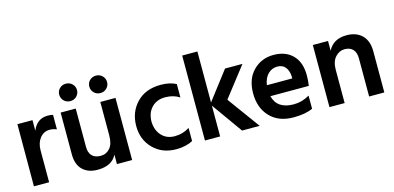

<svg xmlns="http://www.w3.org/2000/svg" viewBox="-75 -1274 3647 1776"><g transform="rotate(-15 1748.5 -385.5)"><path d="M74.2 30.3 75.2 -564.5H219.7V-462.9Q261.7 -568.4 366.2 -568.4Q394.5 -568.4 416 -562.5V-423.8Q382.8 -437.5 349.6 -437.5Q292 -437.5 255.9 -391.6Q219.7 -345.7 219.7 -275.4V30.3Z M489.3 -163.1V-564.5H633.8V-197.3Q633.8 -141.6 662.1 -111.8Q690.4 -82 744.6 -82Q798.8 -82 834 -122.6Q869.1 -163.1 869.1 -245.1V-564.5H1014.6V30.3H869.1V-60.5Q822.3 35.2 684.6 35.2Q593.8 35.2 541.5 -16.1Q489.3 -67.4 489.3 -163.1ZM543.9 -668Q519.5 -692.4 519.5 -727.5Q519.5 -762.7 543.9 -786.6Q568.4 -810.5 604.5 -810.5Q640.6 -810.5 665 -786.1Q689.5 -761.7 689.5 -727.1Q689.5 -692.4 665 -668Q640.6 -643.6 604.5 -643.6Q568.4 -643.6 543.9 -668ZM832 -668Q807.6 -692.4 807.6 -727.5Q807.6 -762.7 832 -786.6Q856.4 -810.5 892.6 -810.5Q928.7 -810.5 953.1 -786.1Q977.5 -761.7 977.5 -727.1Q977.5 -692.4 953.1 -668Q928.7 -643.6 892.6 -643.6Q856.4 -643.6 832 -668Z M1449.2 -573.2Q1536.1 -573.2 1595.7 -541V-413.1Q1537.1 -451.2 1458 -451.2Q1378.9 -451.2 1329.6 -400.9Q1280.3 -350.6 1279.3 -264.6Q1282.2 -181.6 1329.6 -130.9Q1377 -80.1 1454.1 -80.1Q1531.2 -80.1 1595.7 -121.1V3.9Q1531.2 40 1436.5 40Q1301.8 40 1216.8 -46.4Q1131.8 -132.8 1132.3 -264.2Q1132.8 -395.5 1217.3 -484.4Q1301.8 -573.2 1449.2 -573.2Z M1711.9 30.3V-783.2H1857.4V-294.9L2063.5 -564.5H2230.5L2009.8 -280.3L2236.3 30.3H2067.4L1857.4 -264.6V30.3Z M2778.3 -308.6Q2778.3 -255.9 2770.5 -209H2402.3Q2434.6 -80.1 2593.8 -80.1Q2673.8 -80.1 2745.1 -123V2.9Q2675.8 36.1 2560.5 36.1Q2418 36.1 2336.4 -49.8Q2254.9 -135.7 2254.9 -273.9Q2254.9 -412.1 2333.5 -491.2Q2412.1 -570.3 2527.8 -570.3Q2643.6 -570.3 2710.9 -502Q2778.3 -433.6 2778.3 -308.6ZM2397.5 -315.4H2640.6V-333Q2638.7 -388.7 2611.8 -422.9Q2585 -457 2534.2 -457Q2483.4 -457 2445.8 -420.9Q2408.2 -384.8 2397.5 -315.4Z M2904.3 30.3V-564.5H3049.8V-470.7Q3100.6 -571.3 3227.5 -571.3Q3321.3 -571.3 3375.5 -517.6Q3429.7 -463.9 3429.7 -363.3V30.3H3284.2V-334Q3284.2 -391.6 3256.3 -421.4Q3228.5 -451.2 3177.2 -451.2Q3126 -451.2 3087.9 -409.2Q3049.8 -367.2 3049.8 -288.1V30.3Z"/></g></svg>

Font: GenEi M Gothic v2 Bold
Style: Regular
Weight: 700
Version: Version 2.0